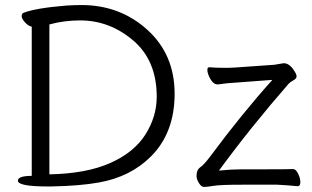

<svg xmlns="http://www.w3.org/2000/svg" viewBox="-20 -732 1240 762"><path d="M1014 -60Q1126 -60 1142 -61H1143Q1154 -61 1163 -43Q1172 -25 1172 -9Q1172 7 1161 7Q1120 3 1080 1H945Q855 1 828 5.5Q801 10 790 10Q779 10 769.5 -5.5Q760 -21 760 -33.5Q760 -46 763.5 -54.5Q767 -63 778.5 -71Q790 -79 815 -112Q938 -278 1061 -415L914 -404Q887 -403 845 -397H843Q824 -397 809 -430Q803 -444 803 -454.5Q803 -465 810 -465H812Q838 -463 859 -463H891Q903 -463 913 -464L1069 -475L1105 -481H1109Q1131 -479 1149 -449Q1157 -437 1157 -428.5Q1157 -420 1144 -413Q1131 -406 1125 -399Q975 -227 849 -55Q899 -60 937 -60ZM51 -15Q51 -34 106 -34V-626Q92 -629 79 -643.5Q66 -658 66 -668Q66 -678 73 -681Q121 -700 244 -710Q277 -712 303 -712Q456 -712 564.5 -614Q673 -516 673 -360Q673 -204 578 -110Q497 -30 374 -8Q297 6 183 8H169Q51 8 51 -15ZM176 -40Q323 -43 417.5 -85Q512 -127 557 -198Q602 -269 602 -348Q602 -492 508.5 -571.5Q415 -651 298 -651Q234 -651 176 -635Z"/></svg>

Font: LXGW WenKai Lite
Style: Regular
Weight: 400
Designer: LXGW / Fontworks Inc.
Foundry: LXGW / Fontworks Inc.
Version: Version 1.511; March 25, 2025